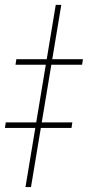

<svg xmlns="http://www.w3.org/2000/svg" viewBox="-61 -760 357 780"><path d="M188 -740.2 64.9 0H42.5L165.5 -740.2ZM2 -497.1 5.4 -519.5H275.9L272.5 -497.1ZM-41 -240.2 -37.6 -262.7H232.9L229.5 -240.2Z"/></svg>

Font: Inter 20pt Thin
Style: Italic
Weight: 250
Italic angle: -9.3988°
Version: Version 4.001;git-66647c0bb